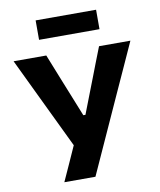

<svg xmlns="http://www.w3.org/2000/svg" viewBox="-97 -993 894 1070"><g transform="rotate(-10 349.5 -458.0)"><path d="M179.5 0Q200.5 -46 222 -93.8Q243.5 -141.5 267 -194L116 -508.5Q91.5 -559.5 69.2 -606.2Q47 -653 18 -713H203Q223.5 -661.5 238.5 -624Q253.5 -586.5 267 -552.5Q280.5 -518.5 297 -478L348.5 -349.5H360.5L409.5 -476Q426 -518 439.2 -552.5Q452.5 -587 467 -624.8Q481.5 -662.5 501.5 -713H679Q649.5 -647.5 617.8 -578Q586 -508.5 559.5 -450L457.5 -225Q434 -173 406.8 -113.2Q379.5 -53.5 355.5 0ZM178.5 -806V-916H520.5V-806Z"/></g></svg>

Font: Commissioner
Style: Bold
Weight: 700
Designer: Kostas Bartsokas
Foundry: Kostas Bartsokas
Version: Version 1.000; ttfautohint (v1.8.3)